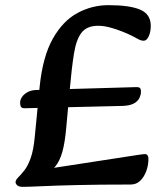

<svg xmlns="http://www.w3.org/2000/svg" viewBox="-20 -716 620 745"><path d="M50 -27Q62 -39 75 -55.5Q88 -72 99 -102.5Q110 -133 115 -186L134 -381Q146 -497 185 -566Q224 -635 280.5 -665.5Q337 -696 401 -696Q483 -696 524 -678.5Q565 -661 565 -616Q565 -592 557 -575Q549 -558 538 -558Q527 -558 516.5 -564Q506 -570 492 -577Q476 -585 453.5 -594Q431 -603 406.5 -609.5Q382 -616 361 -616Q318 -616 297 -590Q276 -564 267 -508Q258 -452 250 -362L237 -220Q232 -163 222 -127Q212 -91 194 -69.5Q176 -48 147 -33L152 -59L516 -115Q527 -117 534 -117.5Q541 -118 544 -118Q549 -118 552.5 -113Q556 -108 556 -100Q556 -75 547.5 -52Q539 -29 524 -14.5Q509 0 487 0Q367 0 281.5 2Q196 4 143 6.5Q90 9 67 9Q49 9 42.5 -2Q36 -13 50 -27ZM509 -378Q521 -378 524 -373.5Q527 -369 527 -361Q527 -348 520.5 -335Q514 -322 498.5 -314Q483 -306 455 -305L76 -296Q64 -296 61 -302Q58 -308 58 -318Q58 -328 65 -339Q72 -350 87 -358.5Q102 -367 126 -367Z"/></svg>

Font: Alkatra
Style: Regular
Weight: 400
Designer: Suman Bhandary
Version: Version 1.100;gftools[0.9.22]